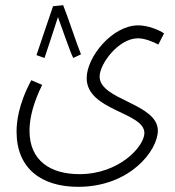

<svg xmlns="http://www.w3.org/2000/svg" viewBox="-20 -492 677 742"><path d="M185 -468C171 -428 130 -305 121 -279L152 -268C158 -284 186 -371 204 -426C221 -380 251 -291 263 -268L293 -282C276 -323 240 -434 224 -472ZM44 17C44 159 140 230 282 230C483 230 590 89 590 13C590 -93 365 -105 365 -196C365 -246 439 -344 513 -344C539 -344 571 -331 592 -320L614 -363C595 -376 552 -394 514 -394C414 -394 315 -272 315 -190C315 -64 538 -59 538 22C538 73 442 181 287 181C176 181 94 130 94 13C94 -39 111 -99 143 -164L101 -182C50 -87 44 -18 44 17Z"/></svg>

Font: Noto Sans Arabic ExtCond Light
Style: Regular
Weight: 300
Width: 2
Designer: Monotype Design Team, Nadine Chahine, Nizar Qandah and Khaled Hosny
Foundry: Monotype Imaging Inc.
Version: Version 2.012